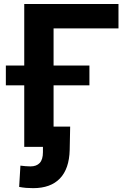

<svg xmlns="http://www.w3.org/2000/svg" viewBox="-20 -748 658 978"><path d="M583.5 -727.5V-603.5H252.9V0H103.5V-727.5ZM9.8 -313.5V-414.1H435.5V-313.5ZM148.9 210.4Q129.9 210.4 112.8 209Q95.7 207.5 77.6 204.1L84 95.7Q95.2 97.2 109.6 98.4Q124 99.6 135.3 99.6Q166 99.6 182.4 82Q198.7 64.5 198.7 27.3V0H147.9V-103H337.4L335 16.1Q332.5 111.8 285.2 161.1Q237.8 210.4 148.9 210.4Z"/></svg>

Font: Inter 16pt
Style: Bold
Weight: 700
Version: Version 4.001;git-66647c0bb